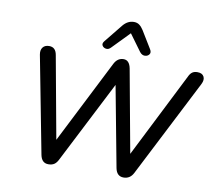

<svg xmlns="http://www.w3.org/2000/svg" viewBox="-98 -1063 1326 1184"><g transform="rotate(10 565.5 -471.0)"><path d="M278 7Q237 7 227 -42L110 -650Q105 -678 118 -695Q131 -712 158 -712Q199 -712 207 -664L301 -150L566 -673Q586 -712 624 -712Q660 -712 670 -662L765 -144L1032 -674Q1041 -694 1053.5 -703Q1066 -712 1086 -712Q1116 -712 1126.5 -692.5Q1137 -673 1123 -645L810 -32Q790 7 749 7Q707 7 697 -42L602 -547L339 -32Q329 -12 315 -2.5Q301 7 278 7ZM535 -769Q521 -754 505 -756.5Q489 -759 481.5 -771.5Q474 -784 487 -800L579 -914Q608 -949 647 -949Q667 -949 681 -938.5Q695 -928 707 -909L773 -801Q785 -782 775.5 -769Q766 -756 748 -755.5Q730 -755 716 -773L640 -877Z"/></g></svg>

Font: Nunito SemiBold
Style: Italic
Weight: 600
Italic angle: -9°
Designer: Vernon Adams
Foundry: Vernon Adams
Version: Version 3.601; ttfautohint (v1.8.2.53-6de2)